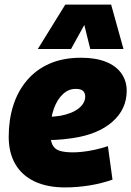

<svg xmlns="http://www.w3.org/2000/svg" viewBox="-20 -808 573 838"><path d="M167 -299Q183 -297 204.5 -298.5Q226 -300 245 -303Q296 -313 323.5 -335Q351 -357 352 -385Q352 -403 342 -411.5Q332 -420 312 -420Q281 -421 255.5 -398Q230 -375 215 -333.5Q200 -292 200 -234Q199 -197 208.5 -177Q218 -157 240 -150Q262 -143 299 -143Q316 -143 340 -145.5Q364 -148 392 -154Q420 -160 451 -170L471 -24Q423 -7 369.5 1.5Q316 10 264 10Q186 10 131 -16Q76 -42 47 -91.5Q18 -141 18 -211Q18 -284 37.5 -346.5Q57 -409 97 -456.5Q137 -504 196 -530Q255 -556 334 -556Q397 -556 441.5 -538.5Q486 -521 509.5 -488Q533 -455 533 -412Q533 -331 470 -276Q407 -221 296 -205Q256 -199 222 -197.5Q188 -196 156 -200ZM145 -594 265 -788H465L519 -594H374L348 -699L290 -594Z"/></svg>

Font: Georama ExtraBold
Style: Italic
Weight: 800
Italic angle: -9°
Version: Version 1.001